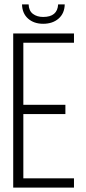

<svg xmlns="http://www.w3.org/2000/svg" viewBox="-20 -852 391 872"><path d="M244 -832H274Q273 -791 246 -767.5Q219 -744 176 -744Q134 -744 107.5 -767.5Q81 -791 80 -832H110Q111 -803 129.5 -789Q148 -775 176 -775Q241 -775 244 -832ZM86 -376H277V-334H86V-42H316V0H40V-700H316V-658H86Z"/></svg>

Font: Bebas Neue Book
Style: Regular
Weight: 400
Designer: Ryoichi Tsunekawa
Foundry: Ryoichi Tsunekawa
Version: Version 001.003